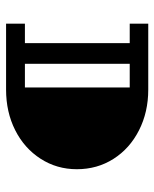

<svg xmlns="http://www.w3.org/2000/svg" viewBox="42 -550 508 632"><g transform="rotate(-90 296.0 -234.0)"><path d="M55 -235Q55 -301 89.5 -354.5Q124 -408 183.5 -438Q243 -468 317 -468H534V-406H470V-61H534V0H317Q243 0 183 -30.5Q123 -61 89 -114.5Q55 -168 55 -235ZM402 -61V-406H324V-61Z"/></g></svg>

Font: Ysabeau SC Medium
Style: Regular
Weight: 500
Designer: Christian Thalmann (Catharsis Fonts)
Version: Version 0.003